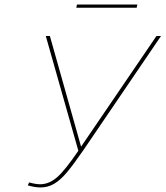

<svg xmlns="http://www.w3.org/2000/svg" viewBox="-20 -816 727 843"><path d="M687 -658 347 -158Q303 -94 274 -59.5Q245 -25 217.5 -9Q190 7 158 7Q134 7 102 -2L108 -15Q137 -7 156 -7Q196 -7 231.5 -38.5Q267 -70 324 -154L181 -658H199L336 -172L667 -658ZM318 -796H583L580 -782H315Z"/></svg>

Font: Ysabeau Thin
Style: Italic
Weight: 200
Italic angle: -12°
Designer: Christian Thalmann (Catharsis Fonts)
Version: Version 0.003